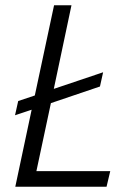

<svg xmlns="http://www.w3.org/2000/svg" viewBox="-20 -708 499 728"><path d="M118 -59H398L384 0H38L100 -292L37 -271L49 -325L112 -346L185 -688H251L184 -371L371 -434L359 -380L173 -317Z"/></svg>

Font: Saira Semi Condensed Light
Style: Italic
Weight: 300
Width: 4
Italic angle: -12°
Designer: Hector Gatti with collaboration of the Omnibus-Type team
Foundry: Omnibus-Type
Version: Version 1.001; ttfautohint (v1.8)